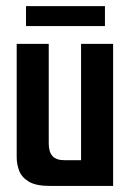

<svg xmlns="http://www.w3.org/2000/svg" viewBox="-20 -615 434 635"><path d="M146 0Q98.6 0 74.9 -14.5Q51.2 -29 43.2 -50.9Q35.2 -72.7 35.2 -94.7V-470H141.2V-140.7Q141.2 -112.2 153.7 -98.7Q166.2 -85.1 194 -85.1H248.1V-470H354.1V0ZM66 -528.8V-594.7H327.1V-528.8Z"/></svg>

Font: Smooch Sans Thin
Style: Regular
Weight: 100
Designer: Robert E. Leuschke
Foundry: Robert E. Leuschke
Version: Version 1.010